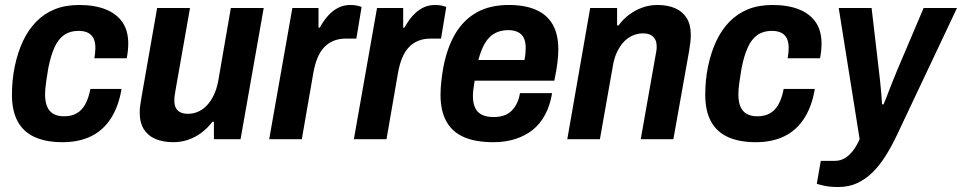

<svg xmlns="http://www.w3.org/2000/svg" viewBox="-20 -559 3863 771"><path d="M231 12Q165 12 119.5 -8.5Q74 -29 51 -71.5Q28 -114 28 -178Q28 -205 30.5 -233.5Q33 -262 39 -291Q51 -349 72.5 -394.5Q94 -440 126 -472.5Q158 -505 200.5 -522Q243 -539 298 -539Q360 -539 404 -521.5Q448 -504 471.5 -470Q495 -436 495 -384Q495 -371 493.5 -356Q492 -341 489 -325H359Q361 -337 362 -347.5Q363 -358 363 -367Q363 -389 356 -404Q349 -419 334 -427Q319 -435 295 -435Q261 -435 237.5 -418.5Q214 -402 199 -369Q184 -336 174 -286Q169 -255 166 -235Q163 -215 162 -202.5Q161 -190 161 -181Q161 -151 169 -131.5Q177 -112 194 -102Q211 -92 237 -92Q267 -92 288 -104Q309 -116 322.5 -140.5Q336 -165 343 -202H468Q457 -134 426.5 -85.5Q396 -37 347 -12.5Q298 12 231 12Z M676 12Q636 12 605.5 -0.5Q575 -13 558 -39.5Q541 -66 541 -108Q541 -123 543.5 -139Q546 -155 549 -173L611 -527H743L684 -192Q682 -182 681 -173Q680 -164 680 -156Q680 -137 686.5 -125Q693 -113 705.5 -107.5Q718 -102 735 -102Q756 -102 775.5 -110.5Q795 -119 811 -136Q827 -153 838.5 -177Q850 -201 856 -232L907 -527H1039L946 0H839V-70H833Q814 -45 789.5 -26.5Q765 -8 736.5 2Q708 12 676 12Z M1061 0 1154 -527H1259V-448H1264Q1279 -475 1296.5 -495Q1314 -515 1336.5 -527Q1359 -539 1387 -539Q1402 -539 1413.5 -536.5Q1425 -534 1432 -531L1411 -404H1369Q1342 -404 1320.5 -395.5Q1299 -387 1282.5 -370Q1266 -353 1255 -326.5Q1244 -300 1238 -265L1192 0Z M1401 0 1494 -527H1599V-448H1604Q1619 -475 1636.5 -495Q1654 -515 1676.5 -527Q1699 -539 1727 -539Q1742 -539 1753.5 -536.5Q1765 -534 1772 -531L1751 -404H1709Q1682 -404 1660.5 -395.5Q1639 -387 1622.5 -370Q1606 -353 1595 -326.5Q1584 -300 1578 -265L1532 0Z M1961 12Q1891 12 1844 -8Q1797 -28 1773 -70.5Q1749 -113 1749 -178Q1749 -204 1752 -231.5Q1755 -259 1760 -287Q1775 -367 1808 -423Q1841 -479 1894 -509Q1947 -539 2023 -539Q2088 -539 2132.5 -519.5Q2177 -500 2199.5 -460.5Q2222 -421 2222 -361Q2222 -338 2218.5 -308Q2215 -278 2206 -235H1886Q1883 -217 1881 -201.5Q1879 -186 1879 -174Q1879 -145 1888 -126Q1897 -107 1915.5 -98Q1934 -89 1963 -89Q1984 -89 2001.5 -94.5Q2019 -100 2032 -112Q2045 -124 2054.5 -142Q2064 -160 2068 -185H2197Q2189 -136 2169 -98.5Q2149 -61 2118.5 -37Q2088 -13 2048.5 -0.5Q2009 12 1961 12ZM1901 -318H2086Q2089 -333 2090 -345Q2091 -357 2091 -366Q2091 -392 2083 -407.5Q2075 -423 2059 -430.5Q2043 -438 2021 -438Q1989 -438 1965.5 -424.5Q1942 -411 1926.5 -384Q1911 -357 1901 -318Z M2258 0 2350 -527H2458V-457H2464Q2482 -482 2507 -500.5Q2532 -519 2560.5 -529Q2589 -539 2620 -539Q2661 -539 2691 -526Q2721 -513 2737.5 -486.5Q2754 -460 2754 -419Q2754 -404 2752 -387.5Q2750 -371 2747 -353L2684 0H2553L2612 -334Q2614 -344 2615.5 -353Q2617 -362 2617 -371Q2617 -390 2610.5 -401.5Q2604 -413 2592 -419Q2580 -425 2562 -425Q2541 -425 2521 -416.5Q2501 -408 2485 -391Q2469 -374 2457.5 -349.5Q2446 -325 2441 -294L2389 0Z M3015 12Q2949 12 2903.5 -8.5Q2858 -29 2835 -71.5Q2812 -114 2812 -178Q2812 -205 2814.5 -233.5Q2817 -262 2823 -291Q2835 -349 2856.5 -394.5Q2878 -440 2910 -472.5Q2942 -505 2984.5 -522Q3027 -539 3082 -539Q3144 -539 3188 -521.5Q3232 -504 3255.5 -470Q3279 -436 3279 -384Q3279 -371 3277.5 -356Q3276 -341 3273 -325H3143Q3145 -337 3146 -347.5Q3147 -358 3147 -367Q3147 -389 3140 -404Q3133 -419 3118 -427Q3103 -435 3079 -435Q3045 -435 3021.5 -418.5Q2998 -402 2983 -369Q2968 -336 2958 -286Q2953 -255 2950 -235Q2947 -215 2946 -202.5Q2945 -190 2945 -181Q2945 -151 2953 -131.5Q2961 -112 2978 -102Q2995 -92 3021 -92Q3051 -92 3072 -104Q3093 -116 3106.5 -140.5Q3120 -165 3127 -202H3252Q3241 -134 3210.5 -85.5Q3180 -37 3131 -12.5Q3082 12 3015 12Z M3346 192Q3313 192 3290.5 187Q3268 182 3260 179L3276 87H3331Q3354 87 3372 76.5Q3390 66 3405 46.5Q3420 27 3432 0L3348 -527H3480L3508 -287Q3511 -262 3514 -234.5Q3517 -207 3519 -182.5Q3521 -158 3522 -140H3528Q3533 -151 3539 -166.5Q3545 -182 3552 -200.5Q3559 -219 3567.5 -239.5Q3576 -260 3584 -280L3689 -527H3823L3581 -15Q3560 29 3536.5 66.5Q3513 104 3485 132Q3457 160 3423 176Q3389 192 3346 192Z"/></svg>

Font: Archivo SemiCondensed
Style: Bold Italic
Weight: 700
Width: 4
Italic angle: -10°
Designer: Hector Gatti
Foundry: Omnibus-Type
Version: Version 2.001